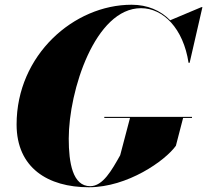

<svg xmlns="http://www.w3.org/2000/svg" viewBox="-20 -780 874 810"><path d="M420 -287V-282.5H528.5L487 -125C452 -63 414.5 5.5 360.5 5.5C286.5 5.5 270 -93 270 -195C270 -397 381 -745.5 575 -745.5C668.5 -745.5 753.5 -660 775.5 -515H780L834 -750H830L698 -694.5C657 -736 602.5 -760 535 -760C292 -760 50 -548 50 -255C50 -72 182 10 355 10C518 10 677 -102 722 -165L752.5 -282.5H790V-287Z"/></svg>

Font: Bodoni* 36pt Fatface
Style: Italic
Weight: 900
Italic angle: -13°
Version: Version 2.3